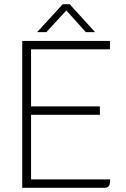

<svg xmlns="http://www.w3.org/2000/svg" viewBox="-20 -895 600 915"><path d="M505 -40Q505 -18 499 -9Q493 0 477 0H86V-700H504V-660H128V-388H456V-348H128V-40ZM279 -875H312L433 -742H389L296 -845L201 -742H157Z"/></svg>

Font: Krub ExtraLight
Style: Regular
Weight: 275
Designer: Ekaluck Peanpanawate
Foundry: Cadson Demak Co.,Ltd.
Version: Version 1.000; ttfautohint (v1.6)